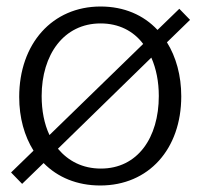

<svg xmlns="http://www.w3.org/2000/svg" viewBox="-20 -560 621 590"><path d="M564 -499 531 -533 464 -468C421 -514 361 -540 289 -540C141 -540 39 -426 39 -262C39 -198 55 -142 83 -97L14 -30L48 5L114 -59C157 -15 217 10 288 10C437 10 537 -102 537 -264C537 -328 521 -385 493 -430ZM108 -265C108 -392 176 -488 289 -488C345 -488 390 -465 420 -425L132 -145C116 -179 108 -220 108 -265ZM468 -265C468 -137 403 -42 290 -42C234 -42 190 -65 158 -103L445 -383C460 -349 468 -309 468 -265Z"/></svg>

Font: 18Franklin Light
Style: Regular
Weight: 300
Designer: Pablo Impallari, Rodrigo Fuenzalida (Modified by Dan O. Williams)
Version: Version 0.025;PS 000.025;hotconv 1.0.88;makeotf.lib2.5.64775